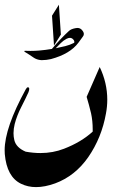

<svg xmlns="http://www.w3.org/2000/svg" viewBox="-20 -784 504 804"><path d="M349.6 -126Q294.4 -46.9 210.9 -16.1Q167.5 -0.5 130.9 -0.5Q96.7 -0.5 67.9 -14.6Q8.3 -43.5 0 -139.2Q-0.5 -147 -0.5 -154.8Q-0.5 -248.5 87.4 -409.2Q92.3 -418.5 96.7 -418.5Q98.1 -418.5 99.6 -418Q102.5 -416.5 102.5 -411.6Q102.5 -406.2 99.1 -397.5Q87.4 -371.6 69.1 -335.9Q50.8 -300.3 41.5 -264.6Q36.6 -244.6 36.6 -226.1Q36.6 -211.4 40 -197.3Q47.4 -166 87.4 -148.9Q119.6 -143.1 149.4 -143.1Q201.7 -143.1 248 -161.1Q320.3 -189 368.2 -232.9V-241.7Q368.2 -278.3 361.3 -309.6Q353 -344.7 342.8 -378.4L397.5 -503.4Q429.2 -437 429.2 -366.7Q429.2 -337.9 423.8 -309.1Q405.8 -207.5 349.6 -126ZM290 -614.3Q283.2 -625.5 272.9 -625.5Q266.6 -625.5 258.8 -621.6Q245.1 -614.3 234.4 -603.5Q223.6 -592.8 213.4 -582Q233.9 -585.9 253.2 -590.8Q272.5 -595.7 289.1 -604Q291.5 -605 291.5 -608.4Q291.5 -610.8 290 -614.3ZM308.6 -605.5Q273.4 -558.1 193.4 -536.6Q174.3 -532.2 156.2 -532.2H152.3Q133.3 -533.7 119.4 -543.7Q105.5 -553.7 83.5 -566.9Q81.5 -568.8 81.5 -569.8Q81.5 -571.3 85.4 -571.3Q96.7 -570.8 107.4 -570.8Q126 -570.8 143.6 -572.3Q171.4 -574.7 197.3 -579.1Q234.4 -623 268.6 -654.3Q277.3 -662.6 295.9 -666Q299.8 -667 303.7 -667Q316.4 -667 323.7 -657.7Q331.1 -649.4 331.1 -641.6Q331.1 -635.7 327.1 -630.9Q318.4 -618.7 308.6 -605.5ZM197.8 -718.3 226.6 -764.2 234.9 -639.2 206.1 -593.3Z"/></svg>

Font: Aref Ruqaa
Style: Regular
Weight: 400
Designer: Abdullah Aref
Version: Version 1.002